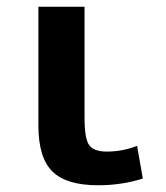

<svg xmlns="http://www.w3.org/2000/svg" viewBox="-20 -540 493 570"><path d="M231 -520V-190Q231 -129 244.5 -109.5Q258 -90 297 -90Q344 -90 387 -107L404 -10Q342 10 271 10Q177 10 135.5 -31Q94 -72 94 -167V-520Z"/></svg>

Font: M PLUS 1p
Style: Bold
Weight: 700
Version: Version 1.062